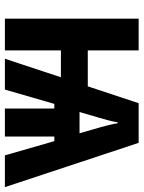

<svg xmlns="http://www.w3.org/2000/svg" viewBox="79 -666 587 785"><g transform="rotate(90 372.5 -273.5)"><path d="M564 -546.9 745.1 0H615.2L557.1 -202.1H538.1V0H423.8V-202.1H404.8L346.2 0H220.2L295.9 -229H186V0H56.2V-546.9H186V-338.9H333L401.9 -546.9ZM483.9 -460.9H480Q476.6 -439.9 471.9 -422.6Q467.3 -405.3 461.9 -387.2L438 -305.2H524.9L501 -388.2Q497.6 -401.4 491.9 -422.6Q486.3 -443.8 483.9 -460.9Z"/></g></svg>

Font: Open Sans Condensed
Style: Bold
Weight: 700
Width: 3
Designer: Monotype Design Team
Foundry: Monotype Imaging Inc.
Version: Version 3.003; ttfautohint (v1.8.4)